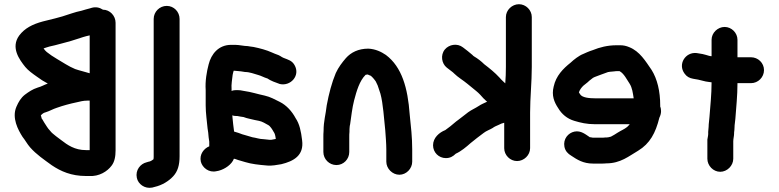

<svg xmlns="http://www.w3.org/2000/svg" viewBox="-20 -773 3699 912"><path d="M406 -425V-605C395 -602 386 -601 375 -597L344 -587C312 -576 274 -567 241 -558L215 -552C204 -549 196 -546 187 -543C192 -536 195 -532 202 -526C216 -515 233 -503 249 -494C277 -478 305 -458 337 -445C360 -437 384 -432 406 -425ZM406 -295H394C376 -295 361 -291 344 -287C311 -280 281 -272 250 -261C231 -255 217 -246 198 -240C186 -237 182 -233 174 -225C176 -220 177 -214 178 -210C183 -205 185 -198 190 -191C199 -178 206 -164 217 -153C228 -139 231 -139 246 -126L270 -108C301 -84 335 -60 388 -60H406ZM529 -665V-59C529 -29 524 -4 510 14C490 41 451 66 404 63H388C319 63 269 41 226 12C189 -15 153 -39 123 -73C109 -89 100 -107 87 -123C66 -156 35 -213 58 -266C68 -289 79 -308 98 -323C117 -337 134 -349 159 -357C178 -362 189 -370 207 -376C188 -386 171 -397 155 -409C135 -423 114 -438 100 -455C72 -490 30 -547 71 -604C97 -639 135 -658 183 -671L207 -677C230 -682 254 -689 276 -695C306 -704 336 -716 367 -722C381 -726 393 -730 406 -733L416 -736C435 -741 452 -738 469 -727C502 -727 529 -698 529 -665Z M833 -683V-31C833 12 824 41 803 64C782 87 750 107 714 115L703 118C667 125 636 101 630 72C622 35 647 5 676 -2L686 -5C693 -5 705 -13 708 -16H709C710 -22 710 -27 710 -31V-683C710 -717 738 -745 772 -745C806 -745 833 -717 833 -683Z M1093 -437H1090C1088 -430 1086 -424 1085 -417C1083 -396 1078 -373 1080 -349V-341C1087 -344 1095 -345 1102 -345H1108C1116 -345 1126 -344 1139 -341C1175 -336 1203 -326 1237 -319C1264 -313 1287 -300 1309 -289C1341 -273 1367 -244 1384 -212C1403 -184 1410 -149 1415 -107C1425 -34 1374 -7 1316 7C1295 10 1272 16 1246 13C1210 10 1174 6 1145 -3L1111 -13C1106 -14 1097 -19 1091 -19C1081 8 1049 30 1019 38L1009 40C972 49 941 23 934 -5C926 -40 949 -68 974 -78V-100L971 -121L969 -143C968 -150 967 -156 966 -163C963 -196 957 -236 957 -272V-345C954 -388 962 -433 971 -467C983 -516 1018 -560 1078 -560H1097C1116 -560 1139 -554 1157 -554C1164 -553 1173 -551 1184 -550C1214 -544 1247 -535 1271 -524L1285 -518C1298 -514 1309 -509 1319 -502C1321 -501 1324 -499 1327 -498C1350 -489 1367 -485 1379 -464C1408 -414 1360 -362 1309 -374C1289 -381 1266 -389 1249 -401H1248C1234 -405 1221 -413 1206 -417C1188 -422 1166 -431 1144 -431C1137 -432 1131 -433 1125 -434C1120 -434 1100 -437 1093 -437ZM1083 -225C1084 -223 1084 -221 1084 -218C1086 -192 1089 -172 1092 -148C1107 -144 1118 -140 1131 -135L1145 -131C1148 -130 1159 -127 1162 -126L1179 -121C1195 -119 1213 -112 1231 -112C1240 -111 1249 -110 1260 -109H1269C1276 -110 1283 -112 1290 -113C1288 -128 1286 -139 1279 -148C1274 -157 1264 -174 1254 -179C1241 -186 1226 -196 1210 -199L1190 -203C1172 -208 1154 -210 1137 -217C1131 -218 1114 -220 1107 -222H1102C1095 -222 1089 -223 1083 -225Z M1815 -5V-63C1815 -89 1812 -128 1810 -154C1804 -208 1800 -281 1787 -328L1774 -367C1770 -376 1767 -382 1765 -386C1761 -392 1744 -415 1736 -415C1733 -416 1730 -418 1727 -419C1725 -419 1722 -419 1719 -418C1718 -418 1717 -418 1716 -417C1688 -389 1674 -342 1662 -296C1653 -262 1648 -216 1643 -182C1642 -178 1641 -174 1641 -171C1640 -164 1640 -156 1640 -147C1639 -138 1639 -130 1639 -123V-51C1639 -17 1612 11 1578 11C1544 11 1516 -17 1516 -51V-123C1516 -131 1516 -140 1517 -151C1517 -199 1527 -227 1532 -273C1542 -327 1556 -381 1575 -426C1588 -454 1605 -476 1623 -497C1647 -524 1682 -542 1730 -542C1764 -540 1791 -527 1813 -512C1889 -455 1917 -355 1926 -230C1932 -172 1938 -122 1938 -63V-5C1938 28 1910 57 1877 57C1844 57 1815 28 1815 -5Z M2506 -692V-455C2506 -382 2498 -309 2498 -238V-69C2498 -36 2469 -8 2436 -8C2403 -8 2375 -36 2375 -69V-190C2363 -187 2359 -185 2349 -180C2338 -175 2329 -172 2320 -165C2309 -158 2289 -151 2278 -142C2256 -125 2236 -111 2215 -93C2196 -76 2170 -54 2145 -43C2132 -30 2118 -22 2098 -22C2064 -22 2037 -49 2037 -83C2037 -119 2067 -144 2095 -155C2096 -156 2098 -157 2099 -158C2106 -163 2112 -168 2119 -173C2132 -183 2143 -194 2156 -203C2173 -215 2186 -227 2204 -240C2219 -251 2238 -259 2253 -269C2268 -279 2278 -282 2294 -290C2293 -291 2291 -292 2290 -293C2281 -301 2271 -311 2261 -323C2249 -336 2235 -346 2222 -357L2200 -375C2181 -391 2155 -406 2137 -424C2134 -427 2131 -430 2128 -432C2119 -439 2111 -445 2102 -452C2078 -471 2071 -511 2093 -538C2113 -562 2152 -569 2179 -548C2195 -536 2209 -525 2224 -512C2226 -509 2229 -507 2232 -505C2249 -495 2266 -482 2280 -468C2306 -448 2330 -429 2353 -404C2363 -392 2371 -386 2380 -377C2382 -401 2383 -429 2383 -455V-692C2383 -725 2412 -753 2445 -753C2478 -753 2506 -725 2506 -692Z M2990 -306C2986 -332 2983 -356 2971 -375C2958 -394 2944 -424 2923 -435H2910C2906 -435 2902 -435 2898 -434L2876 -432C2873 -431 2871 -431 2869 -431C2858 -427 2848 -423 2836 -419L2820 -413C2810 -409 2798 -406 2790 -398C2783 -393 2776 -387 2771 -382L2751 -366C2743 -358 2735 -349 2730 -335V-334C2731 -332 2733 -330 2735 -326C2744 -309 2780 -306 2806 -306ZM3116 -267C3119 -260 3120 -252 3120 -245C3120 -234 3117 -224 3112 -214C3094 -141 3067 -91 3011 -57C2968 -32 2928 3 2860 3C2851 4 2844 4 2839 4H2797C2750 4 2721 -15 2694 -33C2677 -43 2665 -56 2661 -76C2654 -113 2679 -142 2709 -148C2740 -154 2762 -134 2782 -121H2786C2791 -120 2794 -119 2797 -119H2839C2842 -119 2848 -119 2855 -120C2860 -120 2865 -120 2870 -121L2882 -124C2894 -130 2903 -136 2914 -143C2933 -155 2944 -158 2959 -170L2968 -179C2969 -180 2970 -182 2971 -183H2806C2767 -183 2738 -190 2708 -199C2674 -209 2648 -231 2631 -260C2613 -287 2599 -319 2610 -362C2621 -413 2655 -447 2690 -475C2706 -490 2730 -509 2751 -517L2769 -525C2778 -529 2787 -532 2796 -535C2828 -548 2865 -558 2908 -558H2927C2941 -558 2955 -555 2969 -549C3019 -529 3046 -483 3075 -441C3102 -398 3116 -340 3116 -272Z M3483 -584V-501H3547C3581 -501 3609 -474 3609 -440C3609 -406 3581 -378 3547 -378H3483C3483 -317 3477 -266 3473 -209C3472 -194 3469 -182 3469 -168C3469 -160 3468 -152 3467 -144V-140C3467 -127 3463 -114 3463 -102V-19C3463 14 3434 43 3401 43C3368 43 3340 14 3340 -19V-110C3341 -118 3344 -129 3344 -137C3343 -150 3346 -160 3346 -171C3346 -186 3349 -201 3350 -218C3354 -272 3360 -323 3360 -382C3349 -383 3340 -385 3332 -386C3316 -389 3300 -395 3283 -397L3272 -399C3255 -402 3242 -409 3232 -423C3198 -468 3236 -527 3289 -521L3301 -519C3312 -518 3323 -515 3334 -512C3342 -510 3351 -506 3360 -506V-584C3360 -617 3389 -645 3422 -645C3455 -645 3483 -617 3483 -584Z"/></svg>

Font: Blanket
Style: Reversed
Weight: 700
Foundry: Cannot Into Space Fonts
Version: Version 0.9